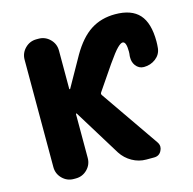

<svg xmlns="http://www.w3.org/2000/svg" viewBox="-109 -885 982 975"><g transform="rotate(-15 382.0 -397.0)"><path d="M579.1 -626Q569.3 -626 551.3 -608.4Q533.2 -590.8 495.1 -536.1L409.2 -410.2Q403.3 -402.3 409.2 -394.5L619.1 -90.8Q627.9 -78.1 627.9 -65.4Q627.9 -54.7 622.1 -43.9Q610.4 -20.5 583 -20.5H542Q502.9 -20.5 468.3 -40Q433.6 -59.6 412.1 -92.8L261.7 -336.9Q260.7 -338.9 258.8 -338.4Q256.8 -337.9 256.8 -335.9V-105.5Q256.8 -70.3 231.9 -45.4Q207 -20.5 171.9 -20.5H161.1Q126 -20.5 101.1 -45.4Q76.2 -70.3 76.2 -105.5V-669.9Q76.2 -705.1 101.1 -730Q126 -754.9 161.1 -754.9H171.9Q207 -754.9 231.9 -730Q256.8 -705.1 256.8 -669.9V-468.8Q256.8 -466.8 258.8 -466.3Q260.7 -465.8 261.7 -467.8L349.6 -624Q395.5 -703.1 450.7 -738.8Q505.9 -774.4 579.1 -774.4Q665 -774.4 706.1 -729Q747.1 -683.6 747.1 -586.9Q747.1 -569.3 745.1 -550.8Q741.2 -518.6 714.4 -498Q687.5 -477.5 652.3 -477.5Q626 -477.5 609.4 -500Q596.7 -517.6 596.7 -540Q596.7 -544.9 596.7 -549.8Q598.6 -561.5 598.6 -573.2Q598.6 -626 579.1 -626Z"/></g></svg>

Font: Gen Jyuu GothicX Heavy
Style: Bold
Weight: 900
Designer: [Source Han Sans]
Ryoko NISHIZUKA  (kana & ideographs); Paul D. Hunt (Latin, Greek & Cyrillic); Wenlong ZHANG  (bopomofo
Version: Version 1.002.20150607